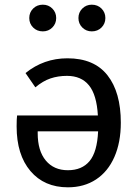

<svg xmlns="http://www.w3.org/2000/svg" viewBox="-20 -788 593 820"><path d="M496 -264Q496 -180 468.5 -117.5Q441 -55 390 -21.5Q339 12 270 12Q169 12 110 -57.5Q51 -127 51 -248Q51 -281 53 -295H398Q393 -383 360 -423.5Q327 -464 266 -464Q228 -464 195.5 -453Q163 -442 131 -415L89 -476Q167 -539 268 -539Q382 -539 439 -466.5Q496 -394 496 -264ZM399 -227H141V-219Q141 -144 175.5 -102.5Q210 -61 270 -61Q330 -61 362.5 -100Q395 -139 399 -227ZM220 -711Q220 -687 203.5 -670.5Q187 -654 163 -654Q138 -654 121.5 -670.5Q105 -687 105 -711Q105 -735 121.5 -751.5Q138 -768 163 -768Q187 -768 203.5 -751.5Q220 -735 220 -711ZM430 -711Q430 -687 413.5 -670.5Q397 -654 372 -654Q348 -654 331.5 -670.5Q315 -687 315 -711Q315 -735 331.5 -751.5Q348 -768 372 -768Q397 -768 413.5 -751.5Q430 -735 430 -711Z"/></svg>

Font: FiraGOUPP
Style: Medium
Weight: 400
Designer: bBox Type
Foundry: bBox Type GmbH
Version: Version 1.001